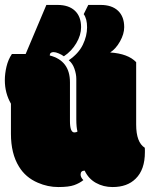

<svg xmlns="http://www.w3.org/2000/svg" viewBox="-26 -754 611 783"><path d="M277.3 -213.9Q259.3 -213.9 259.3 -260.3V-418.5Q259.3 -506.8 176.8 -527.8Q177.2 -541.5 192.4 -541.5Q201.2 -541.5 213.6 -536.1Q226.1 -530.8 234.4 -524.4Q265.6 -544.9 285.2 -577.9Q304.7 -610.8 304.7 -643.1Q304.7 -686.5 279.5 -710.2Q254.4 -733.9 208.5 -733.9H163.1L78.6 -533.7H22.5Q7.3 -511.2 0.5 -482.4Q-6.3 -453.6 -6.3 -426.8Q-6.3 -374.5 18.6 -331.1V-208.5Q18.6 -127.4 51.3 -74.7Q78.1 -30.3 128.4 -8.8Q168.9 8.8 211.7 8.8Q254.4 8.8 276.4 1Q298.3 -6.8 314 -19.5Q302.7 -30.8 302.7 -42Q302.7 -58.1 319.3 -58.1Q334.5 -25.4 365 -8.3Q395.5 8.8 433.1 8.8Q493.2 8.8 527.3 -25.4Q564.9 -62 564.9 -133.3V-142.1Q564.9 -148.9 564.5 -151.4Q529.3 -173.3 529.3 -246.1V-500.5Q496.1 -535.2 423.3 -540Q446.8 -555.2 463.6 -585.4Q480.5 -615.7 480.5 -643.1Q480.5 -686.5 455.3 -710.2Q430.2 -733.9 384.3 -733.9H334L315.4 -696.3Q329.1 -677.7 329.1 -642.6Q329.1 -607.4 311.8 -571.5Q294.4 -535.6 254.4 -508.3Q270 -495.6 277.6 -473.6Q285.2 -451.7 285.2 -432.1V-268.1Q285.2 -233.9 290 -217.8Q285.2 -213.9 277.3 -213.9Z"/></svg>

Font: Friends & Family
Style: Regular
Weight: 400
Designer: Sarang Kulkarni, Maithili Shingre, Noopur Datye
Foundry: Ek Type
Version: Version 1.000;hotconv 1.0.117;makeotfexe 2.5.65602